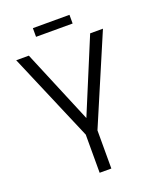

<svg xmlns="http://www.w3.org/2000/svg" viewBox="-166 -1019 909 1115"><g transform="rotate(-20 288.5 -461.0)"><path d="M325.2 -235.8V0H252.9V-235.8L21 -779.8H99.1L289.1 -325.2L478 -779.8H557.1ZM175.8 -868.2V-921.9H401.9V-868.2Z"/></g></svg>

Font: Cooper Hewitt
Style: Book
Weight: 705
Designer: Village Type and Design LLC
Foundry: Cooper Hewitt Smithsonian Design Museum
Version: 1.000